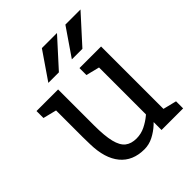

<svg xmlns="http://www.w3.org/2000/svg" viewBox="-199 -817 943 943"><g transform="rotate(-45 272.5 -346.0)"><path d="M83.3 -250H163.3Q163.3 -177 173.8 -134.6Q184.3 -92.2 206.8 -74.6Q229.3 -57 266 -57L256 8Q174.5 8 130.4 -45.5Q86.3 -99 84.3 -198ZM461.7 -140 381.7 -60V-500H461.7ZM163.3 -250H83.3V-500H163.3ZM381.7 -64.2 461.7 -140V0H381.7ZM423.3 -150 450 -141.7Q450 -141.7 440.5 -126.5Q431 -111.3 413.2 -89.1Q395.5 -66.8 371.2 -44.6Q347 -22.3 317.5 -7.2Q288 8 255 8L265 -57Q297.5 -57 325.8 -71Q354 -85 376.2 -103.5Q398.3 -122 410.8 -136Q423.3 -150 423.3 -150ZM451.7 0 445 -70.8 531.7 -49.2V0ZM93.3 -431.7 13.3 -451.7V-500H93.3ZM391.7 -431.7 311.7 -451.7V-500H391.7ZM355.5 -700 225.5 -556.7H152.2L250.5 -700ZM518.8 -700 388.8 -556.7H315.5L413.8 -700Z"/></g></svg>

Font: Epunda Slab Light
Style: Regular
Weight: 300
Designer: Simon Atzbach
Foundry: typofactur
Version: Version 1.102